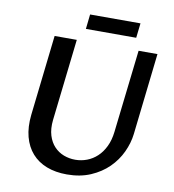

<svg xmlns="http://www.w3.org/2000/svg" viewBox="-93 -945 942 1037"><g transform="rotate(10 378.0 -426.5)"><path d="M270 -715.3 218.8 -267.6Q213.4 -218.3 224.6 -182.1Q235.8 -146 258.1 -122.6Q280.3 -99.1 310.5 -87.6Q340.8 -76.2 373.5 -76.2Q406.7 -76.2 437.5 -87.9Q468.3 -99.6 492.9 -122.6Q517.6 -145.5 534.4 -180.2Q551.3 -214.8 556.6 -261.2L608.9 -715.3H712.4L661.6 -268.1Q655.8 -217.8 632.6 -168Q609.4 -118.2 569.3 -78.6Q529.3 -39.1 472.4 -14.6Q415.5 9.8 342.8 9.8Q280.3 9.8 231.7 -9Q183.1 -27.8 150.9 -64.2Q118.7 -100.6 104.7 -153.3Q90.8 -206.1 98.1 -273.4L148.4 -715.3ZM316.9 -862.8H593.3L584 -782.2H308.1Z"/></g></svg>

Font: Proza Libre
Style: Medium Italic
Weight: 500
Designer: Jasper de Waard
Foundry: Jasper de Waard
Version: Version 1.000; ttfautohint (v1.4.1.8-43bc)